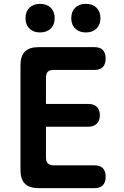

<svg xmlns="http://www.w3.org/2000/svg" viewBox="-20 -974 640 994"><path d="M218 -436H437Q465 -436 481 -421Q497 -406 497 -377Q497 -349 481 -333.5Q465 -318 437 -318H218V-158Q218 -138 228 -128Q238 -118 258 -118H469Q498 -118 512.5 -103Q527 -88 527 -59Q527 -30 512.5 -15Q498 0 469 0H180Q132 0 109 -23Q86 -46 86 -94V-636Q86 -684 109 -707Q132 -730 180 -730H469Q498 -730 512.5 -715Q527 -700 527 -671Q527 -642 512.5 -627Q498 -612 469 -612H258Q237 -612 227.5 -602.5Q218 -593 218 -572ZM425 -806Q390 -806 369.5 -826Q349 -846 349 -880Q349 -914 369.5 -934Q390 -954 425 -954Q459 -954 479.5 -934Q500 -914 500 -880Q500 -846 479.5 -826Q459 -806 425 -806ZM187 -806Q153 -806 132.5 -826Q112 -846 112 -880Q112 -914 132.5 -934Q153 -954 187 -954Q222 -954 242.5 -934Q263 -914 263 -880Q263 -846 242.5 -826Q222 -806 187 -806Z"/></svg>

Font: Maple Mono NL
Style: Bold
Weight: 700
Monospace: yes
Designer: subframe7536
Version: Version 7.000